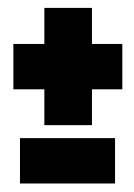

<svg xmlns="http://www.w3.org/2000/svg" viewBox="-20 -504 330 474"><path d="M89.5 -195V-283.5H13V-395.5H89.5V-484.5H207V-395.5H282V-283.5H207V-195ZM29.3 -51V-163H264V-51Z"/></svg>

Font: Anybody ExtraBold
Style: Regular
Weight: 800
Designer: Tyler Finck
Foundry: Etcetera Type Company
Version: Version 1.010; ttfautohint (v1.8.3) -l 8 -r 50 -G 200 -x 14 